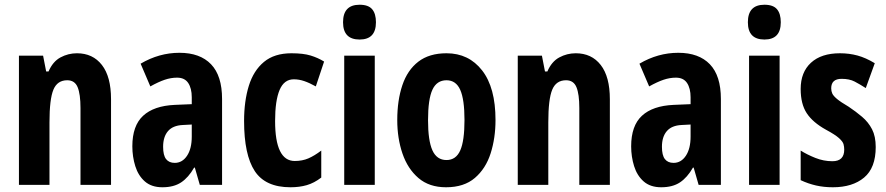

<svg xmlns="http://www.w3.org/2000/svg" viewBox="-20 -781 3743 811"><path d="M305 -556Q372 -556 410.5 -506.5Q449 -457 449 -362V0H320V-325Q320 -383 308 -412.5Q296 -442 264 -442Q222 -442 205.5 -402Q189 -362 189 -264V0H60V-546H162L175 -479H185Q203 -521 235.5 -538.5Q268 -556 305 -556Z M738 -558Q825 -558 871.5 -509.5Q918 -461 918 -363V0H824L803 -73H800Q776 -31 745 -10.5Q714 10 666 10Q620 10 592 -14.5Q564 -39 551.5 -79Q539 -119 539 -163Q539 -250 584.5 -292Q630 -334 718 -338L790 -341V-370Q790 -408 775 -430.5Q760 -453 728 -453Q702 -453 675.5 -444Q649 -435 615 -416L574 -512Q652 -558 738 -558ZM752 -253Q710 -251 689.5 -227Q669 -203 669 -161Q669 -125 681.5 -109Q694 -93 718 -93Q750 -93 770 -123Q790 -153 790 -204V-255Z M1207 10Q1101 10 1056 -58.5Q1011 -127 1011 -270Q1011 -354 1031 -418.5Q1051 -483 1095 -519.5Q1139 -556 1211 -556Q1261 -556 1292 -546.5Q1323 -537 1349 -521L1314 -416Q1287 -431 1265 -438.5Q1243 -446 1221 -446Q1180 -446 1161 -401Q1142 -356 1142 -270Q1142 -101 1225 -101Q1257 -101 1282.5 -112Q1308 -123 1337 -145V-31Q1307 -8 1276 1Q1245 10 1207 10Z M1499 -761Q1536 -761 1552 -742Q1568 -723 1568 -687Q1568 -614 1499 -614Q1429 -614 1429 -687Q1429 -761 1499 -761ZM1563 -546V0H1434V-546Z M2073 -274Q2073 -198 2052.5 -133.5Q2032 -69 1986 -29.5Q1940 10 1864 10Q1793 10 1747.5 -29Q1702 -68 1680 -132.5Q1658 -197 1658 -274Q1658 -357 1679.5 -421Q1701 -485 1747 -520.5Q1793 -556 1866 -556Q1960 -556 2016.5 -483.5Q2073 -411 2073 -274ZM1788 -273Q1788 -187 1806.5 -146Q1825 -105 1866 -105Q1906 -105 1924 -145.5Q1942 -186 1942 -274Q1942 -361 1924 -401.5Q1906 -442 1866 -442Q1825 -442 1806.5 -402Q1788 -362 1788 -273Z M2412 -556Q2479 -556 2517.5 -506.5Q2556 -457 2556 -362V0H2427V-325Q2427 -383 2415 -412.5Q2403 -442 2371 -442Q2329 -442 2312.5 -402Q2296 -362 2296 -264V0H2167V-546H2269L2282 -479H2292Q2310 -521 2342.5 -538.5Q2375 -556 2412 -556Z M2845 -558Q2932 -558 2978.5 -509.5Q3025 -461 3025 -363V0H2931L2910 -73H2907Q2883 -31 2852 -10.5Q2821 10 2773 10Q2727 10 2699 -14.5Q2671 -39 2658.5 -79Q2646 -119 2646 -163Q2646 -250 2691.5 -292Q2737 -334 2825 -338L2897 -341V-370Q2897 -408 2882 -430.5Q2867 -453 2835 -453Q2809 -453 2782.5 -444Q2756 -435 2722 -416L2681 -512Q2759 -558 2845 -558ZM2859 -253Q2817 -251 2796.5 -227Q2776 -203 2776 -161Q2776 -125 2788.5 -109Q2801 -93 2825 -93Q2857 -93 2877 -123Q2897 -153 2897 -204V-255Z M3209 -761Q3246 -761 3262 -742Q3278 -723 3278 -687Q3278 -614 3209 -614Q3139 -614 3139 -687Q3139 -761 3209 -761ZM3273 -546V0H3144V-546Z M3679 -160Q3679 -72 3630 -31Q3581 10 3498 10Q3460 10 3427 2.5Q3394 -5 3362 -20V-145Q3389 -128 3424 -114Q3459 -100 3496 -100Q3546 -100 3546 -149Q3546 -161 3543 -172Q3540 -183 3524 -197.5Q3508 -212 3469 -233Q3413 -264 3387.5 -303Q3362 -342 3362 -405Q3362 -476 3405.5 -516Q3449 -556 3528 -556Q3567 -556 3602 -546.5Q3637 -537 3675 -514L3637 -409Q3612 -425 3590 -436.5Q3568 -448 3535 -448Q3491 -448 3491 -408Q3491 -396 3495.5 -386Q3500 -376 3515.5 -363Q3531 -350 3565 -330Q3595 -310 3621.5 -287.5Q3648 -265 3663.5 -235Q3679 -205 3679 -160Z"/></svg>

Font: Noto Sans Gujarati ExtraCondensed
Style: Bold
Weight: 700
Width: 2
Designer: Jelle Bosma - Monotype Design Team, Universal Thirst
Foundry: Monotype Imaging Inc.
Version: Version 2.106; ttfautohint (v1.8.4.7-5d5b)